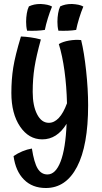

<svg xmlns="http://www.w3.org/2000/svg" viewBox="-20 -716 511 963"><path d="M422 -188Q422 14 366.5 120.5Q311 227 210 227Q142 227 100 184.5Q58 142 48 67Q68 53 92 43Q116 33 140 29Q151 100 169 129.5Q187 159 218 159Q259 159 284 94Q309 29 314 -95Q290 -56 259.5 -36.5Q229 -17 192 -17Q124 -17 80.5 -81.5Q37 -146 37 -250Q37 -318 46.5 -377.5Q56 -437 85 -533Q109 -532 134 -528.5Q159 -525 185 -518Q162 -435 153 -378Q144 -321 144 -255Q144 -186 166 -143Q188 -100 225 -100Q252 -100 275 -124.5Q298 -149 316 -198Q314 -283 303.5 -360Q293 -437 275 -495Q295 -507 326.5 -512.5Q358 -518 387 -515Q402 -454 412 -361Q422 -268 422 -188ZM184 -696Q203 -695 217 -692Q231 -689 241 -683Q230 -657 220 -624.5Q210 -592 205 -566Q187 -563 164 -562Q141 -561 116 -562Q113 -574 112 -585Q111 -596 111 -607Q111 -628 114.5 -649Q118 -670 125 -684Q138 -690 151.5 -693Q165 -696 184 -696ZM341 -696Q360 -695 374 -692Q388 -689 398 -683Q387 -657 377 -624.5Q367 -592 362 -566Q344 -563 321 -562Q298 -561 273 -562Q270 -574 269 -585Q268 -596 268 -607Q268 -628 271.5 -649Q275 -670 282 -684Q295 -690 308.5 -693Q322 -696 341 -696Z"/></svg>

Font: Atma Medium
Style: Regular
Weight: 500
Designer: Gregori Vincens, Jeremie Hornus, Riccardo Olocco, Yoann Minet.
Foundry: black foundry
Version: Version 1.101;PS 1.100;hotconv 1.0.86;makeotf.lib2.5.63406